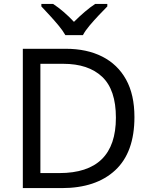

<svg xmlns="http://www.w3.org/2000/svg" viewBox="-20 -964 770 984"><path d="M669 -364Q669 -183 570.5 -91.5Q472 0 296 0H97V-714H317Q425 -714 504 -674Q583 -634 626 -556.5Q669 -479 669 -364ZM574 -361Q574 -504 503.5 -570.5Q433 -637 304 -637H187V-77H284Q574 -77 574 -361ZM315 -784Q302 -807 280 -833.5Q258 -860 234 -886Q210 -912 192 -931V-944H252Q278 -927 306 -903Q334 -879 359 -852Q386 -879 414 -903Q442 -927 468 -944H530V-931Q511 -912 486.5 -886Q462 -860 439.5 -833.5Q417 -807 405 -784Z"/></svg>

Font: Noto Sans Test
Style: Regular
Weight: 400
Version: Version 1.002; ttfautohint (v1.8.4.7-5d5b)